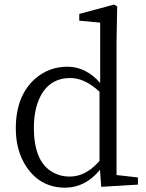

<svg xmlns="http://www.w3.org/2000/svg" viewBox="-20 -827 656 860"><path d="M425.8 -106.4V-416Q360.4 -477.5 294.9 -477.5Q200.2 -477.5 158.2 -389.6Q131.8 -334 131.8 -253.9Q131.8 -92.8 227.5 -49.8Q256.8 -36.1 292 -36.1Q358.4 -36.1 414.1 -93.8Q419.9 -100.6 425.8 -106.4ZM502 -43 597.7 -32.2V0L433.6 9.8L427.7 -66.4Q363.3 12.7 272.5 13.7Q162.1 13.7 99.6 -78.1Q50.8 -149.4 50.8 -252Q50.8 -398.4 138.7 -475.6Q200.2 -528.3 283.2 -528.3Q366.2 -527.3 428.7 -455.1V-725.6L335 -734.4V-764.6L491.2 -806.6L504.9 -797.9L502 -644.5Z"/></svg>

Font: GenYoMin JP Regular
Style: Regular
Weight: 400
Version: Version 1.001;PS 1;hotconv 16.6.51;makeotf.lib2.5.65220 DEVE